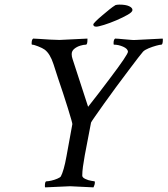

<svg xmlns="http://www.w3.org/2000/svg" viewBox="-20 -810 727 833"><path d="M175.8 2.9Q174.8 2 174.8 -3.9Q174.8 -23.4 181.6 -23.4Q189.5 -23.4 202.6 -26.4Q215.8 -29.3 228.5 -34.7Q241.2 -40 244.1 -44.9Q250 -55.7 256.3 -77.6Q262.7 -99.6 268.6 -132.8L293.9 -271.5Q294.9 -274.4 274.4 -340.8Q264.6 -373 253.9 -404.8Q243.2 -436.5 232.4 -468.8L211.9 -532.2Q197.3 -577.1 173.8 -594.7Q164.1 -601.6 145.5 -608.9Q127 -616.2 119.1 -616.2Q117.2 -616.2 117.2 -621.1Q117.2 -638.7 124 -642.6Q131.8 -642.6 152.3 -641.1Q172.9 -639.6 196.8 -638.2Q220.7 -636.7 238.3 -636.7Q248 -636.7 359.4 -642.6V-637.7Q359.4 -616.2 352.5 -616.2Q342.8 -616.2 328.1 -611.8Q313.5 -607.4 302.2 -598.1Q291 -588.9 291 -575.2Q291 -564.5 294.9 -553.7L362.3 -346.7L407.2 -404.3L456.1 -468.8Q535.2 -573.2 535.2 -585.9Q534.2 -598.6 514.2 -607.4Q494.1 -616.2 474.6 -616.2Q472.7 -616.2 472.7 -622.1Q472.7 -638.7 479.5 -642.6Q488.3 -642.6 518.6 -639.6Q534.2 -638.7 546.9 -637.2Q559.6 -635.7 569.3 -636.7L685.5 -642.6Q686.5 -641.6 686.5 -637.7Q686.5 -616.2 679.7 -616.2Q673.8 -616.2 657.7 -611.8Q641.6 -607.4 625 -600.6Q608.4 -593.8 600.6 -585.9Q596.7 -582 579.1 -559.1Q561.5 -536.1 536.1 -502.4Q510.7 -468.8 482.9 -431.2Q455.1 -393.6 431.2 -359.9Q407.2 -326.2 391.6 -303.7Q376 -281.2 375 -278.3L347.7 -135.7Q342.8 -108.4 339.8 -86.4Q336.9 -64.5 336.9 -47.9Q336.9 -40 350.1 -33.7Q363.3 -27.3 377 -25.4L389.6 -23.4Q391.6 -23.4 391.6 -19.5Q391.6 -8.8 385.7 2.9Q340.8 1 314.9 -0.5Q289.1 -2 284.2 -2ZM397.5 -694.3Q384.8 -694.3 384.8 -704.1Q384.8 -707 395.5 -717.8Q406.2 -728.5 421.9 -741.7Q437.5 -754.9 453.6 -768.1Q469.7 -781.2 481.4 -788.1Q489.3 -790 498 -790Q525.4 -790 540 -783.2Q554.7 -776.4 554.7 -766.6Q554.7 -757.8 534.2 -746.1Q513.7 -734.4 485.4 -722.2Q457 -710 431.6 -702.1Q406.2 -694.3 397.5 -694.3Z"/></svg>

Font: Crimson Text
Style: Italic
Weight: 400
Italic angle: -11°
Designer: Sebastian Kosch
Foundry: Sebastian Kosch
Version: Version 1.100; ttfautohint (v1.8.4)